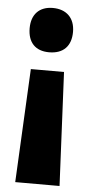

<svg xmlns="http://www.w3.org/2000/svg" viewBox="-54 -595 378 807"><g transform="rotate(5 135.5 -191.5)"><path d="M229 -470C229 -529 193 -563 136 -563C79 -563 46 -528 46 -470C46 -410 78 -376 136 -376C196 -376 229 -410 229 -470ZM66 -299 42 180H229L206 -299Z"/></g></svg>

Font: Noto Sans Ethiopic ExtraCondensed Black
Style: Regular
Weight: 900
Width: 2
Designer: Monotype Design Team
Foundry: Monotype Imaging Inc.
Version: Version 2.102